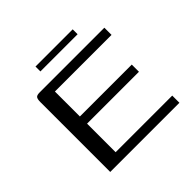

<svg xmlns="http://www.w3.org/2000/svg" viewBox="-144 -692 832 832"><g transform="rotate(-45 272.5 -276.0)"><path d="M83 0V-428Q83 -446 88 -453Q93 -460 110 -460H507V-416H160V-263H478V-219H160V-44H507V0ZM177 -522V-552H405V-522Z"/></g></svg>

Font: Genos Thin
Style: Regular
Weight: 400
Version: Version 1.010